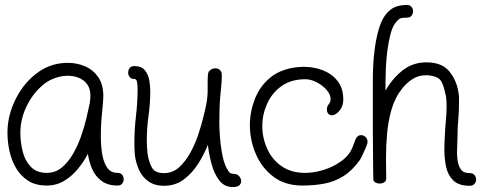

<svg xmlns="http://www.w3.org/2000/svg" viewBox="-20 -739 1959 773"><path d="M168 8Q123 8 93 -11.5Q63 -31 44.5 -62.5Q26 -94 18 -131.5Q10 -169 10 -205Q10 -276 45 -344Q80 -412 139 -452Q190 -486 253 -486Q290 -486 322.5 -472Q355 -458 375.5 -428.5Q396 -399 396 -352Q396 -333 391 -286.5Q386 -240 386 -190Q386 -152 391.5 -118.5Q397 -85 411.5 -64Q426 -43 453 -43Q466 -43 472 -35Q478 -27 478 -17Q478 -8 472 0Q466 8 453 8Q414 8 389 -10.5Q364 -29 351 -58.5Q338 -88 334 -120Q318 -89 294 -59.5Q270 -30 238.5 -11Q207 8 168 8ZM168 -43Q202 -43 227.5 -63.5Q253 -84 272.5 -117Q292 -150 305.5 -188Q319 -226 327.5 -261.5Q336 -297 341 -322Q344 -339 344 -353Q344 -366 341 -378Q338 -390 330 -401Q317 -418 296.5 -426Q276 -434 253 -434Q231 -434 208.5 -427Q186 -420 169 -409Q121 -376 91.5 -320Q62 -264 62 -205Q62 -168 71 -130.5Q80 -93 103.5 -68Q127 -43 168 -43Z M917 14Q883 14 862.5 -13Q842 -40 831.5 -79.5Q821 -119 817 -156Q802 -118 778 -80Q754 -42 720 -16.5Q686 9 640 9Q603 9 578 -8.5Q553 -26 540 -54.5Q527 -83 523 -115Q522 -127 521.5 -139Q521 -151 521 -163Q521 -218 527.5 -272.5Q534 -327 534 -382Q534 -393 532 -407Q530 -421 521 -421Q508 -421 502 -429Q496 -437 496 -447Q496 -457 502 -465Q508 -473 521 -473Q550 -473 563.5 -456Q577 -439 581 -415.5Q585 -392 585 -373Q585 -323 578 -273Q571 -223 571 -173Q571 -147 574 -121Q579 -87 591.5 -64.5Q604 -42 640 -42Q675 -42 701 -65.5Q727 -89 746.5 -124.5Q766 -160 778.5 -198Q791 -236 798 -265Q805 -291 810.5 -319Q816 -347 816 -375V-415Q816 -427 817 -436.5Q818 -446 820 -450Q831 -464 847 -464Q866 -464 872 -446Q873 -443 873 -433Q873 -417 871 -395Q869 -373 868 -364Q865 -335 864 -305Q863 -275 863 -245Q863 -220 865.5 -187.5Q868 -155 873.5 -123.5Q879 -92 889 -69Q896 -55 902 -47Q908 -39 922 -39Q935 -39 943 -29.5Q951 -20 951 -9Q951 -2 946 4.5Q941 11 930 13Q926 14 923 14Q920 14 917 14Z M1197 8Q1128 8 1081 -27.5Q1034 -63 1010 -119Q986 -175 986 -235Q986 -288 1005.5 -339Q1025 -390 1065 -424Q1091 -447 1128 -458.5Q1165 -470 1203 -470Q1244 -470 1280 -456Q1316 -442 1339 -413Q1362 -384 1362 -338Q1362 -303 1335 -282Q1325 -275 1316 -275Q1307 -275 1301.5 -281.5Q1296 -288 1296 -298Q1296 -311 1304 -320Q1311 -328 1311 -340Q1311 -359 1294.5 -377.5Q1278 -396 1254.5 -408Q1231 -420 1210 -420Q1152 -420 1113.5 -392.5Q1075 -365 1055.5 -321.5Q1036 -278 1036 -231Q1036 -184 1055.5 -140.5Q1075 -97 1113.5 -70Q1152 -43 1209 -43Q1244 -43 1283 -55Q1322 -67 1354.5 -90.5Q1387 -114 1400 -148Q1403 -155 1405.5 -162.5Q1408 -170 1411 -177Q1418 -195 1434 -195Q1445 -195 1453.5 -185.5Q1462 -176 1459 -162Q1458 -157 1451.5 -141.5Q1445 -126 1438 -112Q1431 -98 1429 -95Q1398 -52 1363 -30Q1328 -8 1287 0Q1246 8 1197 8Z M1871 9Q1827 9 1805 -12.5Q1783 -34 1776 -67.5Q1769 -101 1769 -135Q1769 -151 1769.5 -165.5Q1770 -180 1771 -193Q1772 -222 1775 -251.5Q1778 -281 1778 -311Q1778 -334 1775 -356H1774Q1768 -390 1757.5 -410Q1747 -430 1711 -435Q1707 -436 1702.5 -436Q1698 -436 1694 -436Q1666 -436 1643 -422Q1620 -408 1601 -385Q1571 -348 1557 -300.5Q1543 -253 1538.5 -202Q1534 -151 1534 -101Q1534 -80 1534.5 -60Q1535 -40 1535 -20Q1535 -10 1526.5 -5Q1518 0 1508 0Q1499 0 1491 -4.5Q1483 -9 1483 -19Q1483 -23 1482.5 -45Q1482 -67 1482 -97.5Q1482 -128 1481.5 -158.5Q1481 -189 1481 -210.5Q1481 -232 1481 -236V-412Q1481 -438 1482.5 -474Q1484 -510 1489.5 -548.5Q1495 -587 1505 -621.5Q1515 -656 1531 -678Q1548 -701 1569 -710Q1590 -719 1618 -719Q1631 -719 1637 -711Q1643 -703 1643 -694Q1643 -684 1637 -676Q1631 -668 1618 -668Q1600 -668 1592 -665Q1584 -662 1573 -648Q1560 -632 1552 -601Q1544 -570 1539.5 -534.5Q1535 -499 1533.5 -466Q1532 -433 1532 -412V-374Q1558 -421 1599.5 -454.5Q1641 -488 1697 -488Q1759 -488 1789 -451.5Q1819 -415 1826 -365Q1828 -355 1828 -344.5Q1828 -334 1828 -323Q1828 -290 1825 -257Q1822 -224 1822 -191Q1822 -175 1821 -159Q1820 -143 1820 -127Q1820 -119 1820.5 -111Q1821 -103 1822 -95Q1825 -72 1835.5 -57Q1846 -42 1871 -42Q1884 -42 1890.5 -34Q1897 -26 1897 -16Q1897 -7 1890.5 1Q1884 9 1871 9Z"/></svg>

Font: Twinkle Star
Style: Regular
Weight: 400
Designer: Robert E. Leuschke
Foundry: Robert E. Leuschke
Version: Version 2.010; ttfautohint (v1.8.3)